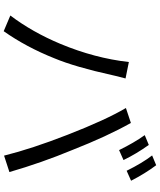

<svg xmlns="http://www.w3.org/2000/svg" viewBox="67 -926 866 1040"><g transform="rotate(90 500.0 -406.0)"><path d="M765 -779Q813 -712 847 -642L793 -618Q754 -698 712 -757ZM875 -819Q920 -759 959 -683L905 -659Q863 -744 822 -797ZM316 -671 405 -653Q391 -601 387 -581Q343 -381 296 -268Q235 -115 149 7L64 -29Q154 -148 218 -301Q295 -486 316 -671ZM565 -655 646 -682Q719 -552 792 -366Q862 -197 912 -24L823 5Q786 -144 710 -339Q629 -547 565 -655Z"/></g></svg>

Font: 思源黑体R
Style: Regular
Weight: 400
Designer: Ryoko NISHIZUKA  (kana & ideographs); Paul D. Hunt (Latin, Greek & Cyrillic); Wenlong ZHANG  (bopomofo); Sandoll Communi
Foundry: Adobe Systems Incorporated
Version: Version 1.00 June 24, 2014, initial release